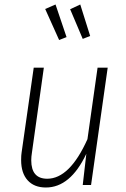

<svg xmlns="http://www.w3.org/2000/svg" viewBox="-20 -823 559 854"><path d="M74 -111Q74 -132 76 -144L130 -522H175L122 -144Q119 -126 119 -110Q119 -28 190 -28Q290 -28 369 -204L414 -522H459L385 0H348L364 -139Q293 11 184 11Q132 11 103 -21Q74 -53 74 -111ZM227 -803 276 -658 243 -645 181 -783ZM337 -803 381 -663 348 -650 292 -782Z"/></svg>

Font: Fira Sans Condensed ExtraLight
Style: Italic
Weight: 275
Width: 3
Italic angle: -8°
Designer: Carrois Corporate & Edenspiekermann AG
Foundry: Carrois Corporate GbR & Edenspiekermann AG
Version: Version 4.203